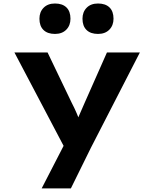

<svg xmlns="http://www.w3.org/2000/svg" viewBox="-20 -824 863 1074"><path d="M213 230 359.1 -53.6 353.4 25.4 60.6 -530.7H246L380.3 -250.8Q395.9 -220.9 409.4 -189.5Q423 -158.1 432.8 -128.1L398.9 -121.7Q409.2 -146.5 423.1 -179.2Q437 -211.9 452.1 -245.7L578.3 -530.7H762.5L488.3 3L376.4 230ZM528.2 -634.2Q486.6 -634.2 464 -656.4Q441.4 -678.6 441.4 -719.3Q441.4 -756.9 464.8 -780.7Q488.1 -804.4 528.2 -804.4Q569.8 -804.4 592.4 -782.5Q615 -760.6 615 -719.3Q615 -681.7 591.6 -658Q568.2 -634.2 528.2 -634.2ZM287.4 -634.2Q245.8 -634.2 223.2 -656.4Q200.6 -678.6 200.6 -719.3Q200.6 -756.9 224 -780.7Q247.4 -804.4 287.4 -804.4Q329 -804.4 351.6 -782.5Q374.2 -760.6 374.2 -719.3Q374.2 -681.7 350.8 -658Q327.4 -634.2 287.4 -634.2Z"/></svg>

Font: Lexend Giga
Style: Regular
Weight: 400
Designer: Bonnie Shaver-Troup, Thomas Jockin
Foundry: Lexend
Version: Version 1.007